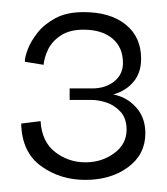

<svg xmlns="http://www.w3.org/2000/svg" viewBox="-20 -693 275 317"><path d="M121 -396Q79 -396 47.5 -419Q16 -442 15 -489L47 -493Q49 -459 71 -442Q93 -425 121 -425Q148 -425 168.5 -440Q189 -455 189 -479Q189 -498 178.5 -509Q168 -520 155 -524Q142 -528 131 -528H95V-547H132Q154 -547 168.5 -558.5Q183 -570 183 -589Q183 -615 165.5 -629.5Q148 -644 118 -644Q95 -644 80.5 -634.5Q66 -625 59.5 -611.5Q53 -598 52 -586L21 -591Q21 -599 26 -612Q31 -625 42 -639Q53 -653 71.5 -663Q90 -673 118 -673Q162 -673 187.5 -652.5Q213 -632 213 -596Q213 -573 200.5 -558Q188 -543 167 -537Q189 -533 204.5 -516Q220 -499 220 -473Q220 -438 191.5 -417Q163 -396 121 -396Z"/></svg>

Font: Darker Grotesque
Style: Regular
Weight: 400
Designer: Gabriel Lam
Foundry: TypeRant
Version: Version 1.000;gftools[0.9.28]